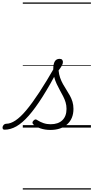

<svg xmlns="http://www.w3.org/2000/svg" viewBox="-184 -1030 754 1550"><path d="M-147 17Q-158 17 -161.5 9.5Q-165 2 -162.5 -7Q-160 -16 -152.5 -23.5Q-145 -31 -133 -31Q-99 -31 -59 -57.5Q-19 -84 28 -140Q75 -196 132.5 -283.5Q190 -371 260 -493L290 -477Q219 -343 159.5 -249Q100 -155 48 -96Q-4 -37 -51.5 -10Q-99 17 -147 17ZM223 19Q179 19 142.5 6.5Q106 -6 86 -25Q78 -32 78 -40Q78 -48 87 -57Q96 -66 103 -66Q110 -66 121 -58Q141 -45 167.5 -36Q194 -27 224 -27Q286 -27 319.5 -59.5Q353 -92 353 -151Q353 -179 345.5 -204Q338 -229 325.5 -253Q313 -277 299.5 -301.5Q286 -326 273.5 -352.5Q261 -379 253.5 -408.5Q246 -438 246 -473Q246 -514 258.5 -534.5Q271 -555 297 -555Q312 -555 318 -547Q324 -539 324 -530Q324 -517 316.5 -502.5Q309 -488 289 -461Q292 -429 301.5 -402Q311 -375 324.5 -351Q338 -327 352.5 -304.5Q367 -282 380 -258.5Q393 -235 401 -209Q409 -183 409 -151Q409 -72 358.5 -26.5Q308 19 223 19ZM0 490H550V500H0ZM0 -20H550V0H0ZM0 -505H550V-500H0ZM0 -1010H550V-1000H0Z"/></svg>

Font: Playwrite MX Guides
Style: Regular
Weight: 400
Designer: Veronika Burian, José Scaglione
Foundry: TypeTogether
Version: Version 1.003